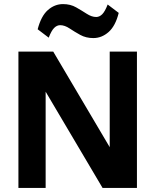

<svg xmlns="http://www.w3.org/2000/svg" viewBox="-20 -918 759 938"><path d="M70 0V-666H240L516 -199V-666H649V0H481L203 -470V0ZM436 -732Q400 -732 372 -747.5Q344 -763 320 -779Q296 -795 274 -795Q258 -795 244.5 -781.5Q231 -768 218 -734L164 -775Q181 -840 214 -869Q247 -898 288 -898Q324 -898 352 -882Q380 -866 404 -850.5Q428 -835 450 -835Q466 -835 479.5 -848.5Q493 -862 506 -896L560 -855Q544 -791 510.5 -761.5Q477 -732 436 -732Z"/></svg>

Font: Secular One
Style: Regular
Weight: 400
Designer: Michal Sahar
Foundry: Hagilda
Version: Version 1.002; ttfautohint (v1.8.4.7-5d5b);gftools[0.9.29]